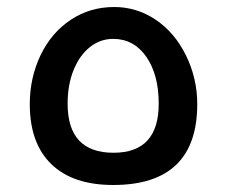

<svg xmlns="http://www.w3.org/2000/svg" viewBox="-20 -518 648 548"><path d="M303 10Q188 10 126.5 -49.5Q65 -109 65 -221Q65 -296 96 -361Q127 -425 182 -461.5Q237 -498 306 -498Q370 -498 424 -462Q479 -425 511 -359.5Q543 -294 543 -221Q543 10 303 10ZM304 -82Q433 -82 433 -222Q433 -305 397.5 -356Q362 -407 303 -407Q266 -407 236.5 -383.5Q207 -360 190 -318Q173 -276 173 -222Q173 -82 304 -82Z"/></svg>

Font: Noto Kufi Arabic Medium
Style: Regular
Weight: 500
Designer: Monotype Design Team, David Williams, Khaled Hosny
Foundry: Google LLC
Version: Version 2.109; ttfautohint (v1.8.4.7-5d5b)